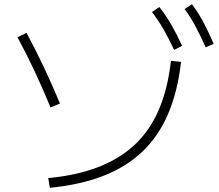

<svg xmlns="http://www.w3.org/2000/svg" viewBox="-20 -875 1040 912"><path d="M209 -29Q345 -42 447 -81.5Q549 -121 620.5 -188Q692 -255 734.5 -354Q777 -453 792 -586L840 -581Q824 -440 778.5 -334Q733 -228 656.5 -155Q580 -82 470.5 -39.5Q361 3 217 17ZM220 -365Q183 -454 144.5 -536.5Q106 -619 63 -698L106 -719Q149 -639 188.5 -555.5Q228 -472 265 -383ZM807 -638Q781 -694 756 -737Q731 -780 702 -818L737 -842Q770 -799 795.5 -754.5Q821 -710 845 -657ZM957 -650Q932 -706 908.5 -750Q885 -794 857 -832L892 -855Q924 -812 948 -766Q972 -720 995 -667Z"/></svg>

Font: M PLUS 2 Thin Light
Style: Regular
Weight: 300
Version: Version 1.001